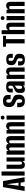

<svg xmlns="http://www.w3.org/2000/svg" viewBox="2258 -2952 702 5258"><g transform="rotate(-90 2609.0 -323.0)"><path d="M8 0 114 -591H280L384 0H254L236 -109H150L133 0ZM152 -167H235L194 -488Z M429 0V-632H543V0Z M728 7Q680 7 656 -9.5Q632 -26 623.5 -55Q615 -84 615 -124V-495H729V-131Q729 -116 731.5 -103Q734 -90 743 -82Q752 -74 772 -74Q785 -74 793.5 -78Q802 -82 807 -88Q812 -94 814 -99V-495H928V0H831L822 -60Q814 -32 789 -12.5Q764 7 728 7Z M1003 0V-495H1100L1110 -436Q1120 -466 1145.5 -485Q1171 -504 1205 -504Q1261 -504 1285 -480Q1309 -456 1312 -410H1300Q1306 -450 1334 -477Q1362 -504 1402 -504Q1466 -504 1488.5 -473Q1511 -442 1511 -379V0H1397V-371Q1397 -400 1388 -411.5Q1379 -423 1359 -423Q1342 -423 1329.5 -414Q1317 -405 1314 -391V0H1200V-374Q1200 -400 1191 -411.5Q1182 -423 1161 -423Q1144 -423 1133.5 -415.5Q1123 -408 1117 -397V0Z M1579 0V-495H1676L1686 -437Q1695 -467 1721.5 -486Q1748 -505 1780 -505Q1828 -505 1852 -488.5Q1876 -472 1884.5 -442.5Q1893 -413 1893 -373V0H1779V-366Q1779 -378 1778 -388.5Q1777 -399 1772.5 -407Q1768 -415 1760 -419.5Q1752 -424 1736 -424Q1724 -424 1715 -419.5Q1706 -415 1701 -409Q1696 -403 1693 -398V0Z M1960 0V-495H2074V0ZM2017 -550Q1995 -550 1979 -565.5Q1963 -581 1963 -602Q1963 -624 1979 -639Q1995 -654 2017 -654Q2039 -654 2055.5 -639Q2072 -624 2072 -602Q2072 -581 2055.5 -565.5Q2039 -550 2017 -550Z M2470 7Q2417 7 2379.5 -8Q2342 -23 2322 -61Q2302 -99 2302 -168V-203Q2333 -203 2363 -203Q2393 -203 2423 -203V-158Q2423 -121 2429 -101.5Q2435 -82 2446 -74.5Q2457 -67 2472 -67Q2495 -67 2508.5 -83.5Q2522 -100 2522 -148Q2522 -185 2510.5 -203.5Q2499 -222 2474 -233.5Q2449 -245 2410 -262Q2375 -277 2352 -298Q2329 -319 2318 -351Q2307 -383 2307 -429Q2307 -487 2322.5 -523Q2338 -559 2374.5 -575.5Q2411 -592 2473 -592Q2553 -592 2595.5 -557.5Q2638 -523 2638 -454V-383Q2609 -383 2580.5 -383Q2552 -383 2522 -383V-419Q2522 -464 2511.5 -482Q2501 -500 2474 -500Q2448 -500 2437 -484Q2426 -468 2426 -432Q2426 -399 2439.5 -380.5Q2453 -362 2474 -352.5Q2495 -343 2519 -334Q2563 -317 2591 -299.5Q2619 -282 2632 -251.5Q2645 -221 2645 -164Q2645 -100 2623.5 -62.5Q2602 -25 2562.5 -9Q2523 7 2470 7Z M2795 8Q2769 8 2746.5 1Q2724 -6 2709.5 -28.5Q2695 -51 2695 -95V-161Q2695 -208 2722.5 -237.5Q2750 -267 2809 -288Q2840 -301 2858 -311Q2876 -321 2884 -335.5Q2892 -350 2892 -375V-402Q2892 -418 2887 -426.5Q2882 -435 2872.5 -439Q2863 -443 2851 -443Q2825 -443 2817 -425.5Q2809 -408 2809 -367V-325H2706V-378Q2706 -415 2716.5 -443.5Q2727 -472 2758 -488.5Q2789 -505 2851 -505Q2914 -505 2948 -493.5Q2982 -482 2995 -457.5Q3008 -433 3008 -391V0H2894V-55Q2886 -26 2857.5 -9Q2829 8 2795 8ZM2844 -67Q2871 -67 2881.5 -87.5Q2892 -108 2892 -145V-272Q2886 -262 2872 -254.5Q2858 -247 2844 -238Q2825 -225 2815 -211.5Q2805 -198 2805 -174V-123Q2805 -102 2810 -89.5Q2815 -77 2824 -72Q2833 -67 2844 -67Z M3076 0V-495H3173L3183 -437Q3192 -467 3218.5 -486Q3245 -505 3277 -505Q3325 -505 3349 -488.5Q3373 -472 3381.5 -442.5Q3390 -413 3390 -373V0H3276V-366Q3276 -378 3275 -388.5Q3274 -399 3269.5 -407Q3265 -415 3257 -419.5Q3249 -424 3233 -424Q3221 -424 3212 -419.5Q3203 -415 3198 -409Q3193 -403 3190 -398V0Z M3602 7Q3540 7 3505.5 -8.5Q3471 -24 3457.5 -57Q3444 -90 3444 -140V-178H3558V-114Q3558 -82 3567 -68.5Q3576 -55 3601 -55Q3623 -55 3632.5 -67.5Q3642 -80 3642 -105V-143Q3642 -167 3633 -181Q3624 -195 3605 -204.5Q3586 -214 3557 -226Q3530 -237 3507 -251Q3484 -265 3469.5 -288Q3455 -311 3455 -347V-376Q3455 -438 3489 -470.5Q3523 -503 3612 -503Q3671 -503 3704 -488Q3737 -473 3750.5 -441.5Q3764 -410 3764 -362V-325H3654V-381Q3654 -414 3644.5 -427.5Q3635 -441 3613 -441Q3588 -441 3579.5 -428Q3571 -415 3571 -396V-359Q3571 -334 3584.5 -319.5Q3598 -305 3620 -296.5Q3642 -288 3667 -278Q3693 -269 3715 -255.5Q3737 -242 3750.5 -220Q3764 -198 3764 -161V-131Q3764 -86 3749.5 -55Q3735 -24 3699.5 -8.5Q3664 7 3602 7Z M4050 0V-509H3958V-591H4258V-509H4166V0Z M4304 0V-630H4411V-442Q4423 -472 4447 -488Q4471 -504 4505 -504Q4553 -504 4577 -488Q4601 -472 4609.5 -442.5Q4618 -413 4618 -373V0H4504V-366Q4504 -377 4503 -387Q4502 -397 4497.5 -405.5Q4493 -414 4484.5 -419Q4476 -424 4460 -424Q4446 -424 4437 -420Q4428 -416 4424 -411Q4420 -406 4418 -402V0Z M4685 0V-495H4799V0ZM4742 -550Q4720 -550 4704 -565.5Q4688 -581 4688 -602Q4688 -624 4704 -639Q4720 -654 4742 -654Q4764 -654 4780.5 -639Q4797 -624 4797 -602Q4797 -581 4780.5 -565.5Q4764 -550 4742 -550Z M4874 0V-495H4971L4981 -437Q4990 -467 5016.5 -486Q5043 -505 5075 -505Q5123 -505 5147 -488.5Q5171 -472 5179.5 -442.5Q5188 -413 5188 -373V0H5074V-366Q5074 -378 5073 -388.5Q5072 -399 5067.5 -407Q5063 -415 5055 -419.5Q5047 -424 5031 -424Q5019 -424 5010 -419.5Q5001 -415 4996 -409Q4991 -403 4988 -398V0Z"/></g></svg>

Font: Alumni Sans Thin
Style: Bold
Weight: 700
Version: Version 1.018